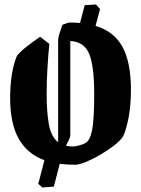

<svg xmlns="http://www.w3.org/2000/svg" viewBox="-20 -720 626 852"><path d="M199 -525Q194 -477 190.5 -418Q187 -359 187 -306Q187 -222 197 -167.5Q207 -113 238 -89V-543Q238 -552 243.5 -570Q249 -588 257 -610Q263 -612 273.5 -616Q284 -620 290 -620Q314 -620 335 -618L356 -697L406 -700L424 -680L404 -605Q486 -581 523.5 -512Q561 -443 561 -322Q561 -254 551 -200.5Q541 -147 526 -114Q511 -93 482.5 -71.5Q454 -50 421 -31Q388 -12 359 -0.5Q330 11 314 11Q277 11 245 7L219 108L168 112L150 96L177 -9Q101 -37 63 -104.5Q25 -172 25 -285Q25 -344 33 -391.5Q41 -439 55 -472Q70 -491 98 -513Q126 -535 158 -557ZM292 -119Q292 -113 286.5 -101Q281 -89 273 -73Q287 -70 304 -70Q316 -70 337.5 -76.5Q359 -83 368 -92Q386 -113 392 -163.5Q398 -214 398 -303Q398 -428 375.5 -481.5Q353 -535 292 -538Z"/></svg>

Font: Grenze Gotisch ExtraBold
Style: Regular
Weight: 800
Designer: Renata Polastri
Foundry: Omnibus-Type
Version: Version 1.001